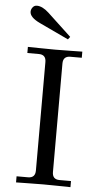

<svg xmlns="http://www.w3.org/2000/svg" viewBox="-62 -971 516 1009"><g transform="rotate(5 196.5 -466.5)"><path d="M60.5 -899.4Q60.5 -912.1 69.1 -922.9Q77.6 -933.6 90.8 -933.6Q120.6 -933.6 154.3 -902.3L279.3 -785.6L268.6 -771.5L115.2 -843.8Q60.5 -869.6 60.5 -899.4ZM62.5 1V-31.2H123Q161.1 -31.2 161.1 -70.3V-642.6Q161.1 -681.6 123 -681.6H62.5V-713.9Q64.5 -713.9 122.6 -712.9Q180.7 -711.9 206.1 -711.9Q231.4 -711.9 289.6 -712.9Q347.7 -713.9 349.6 -713.9V-681.6H289.1Q251 -681.6 251 -642.6V-70.3Q251 -31.2 289.1 -31.2H349.6V1Q347.7 1 289.6 0Q231.4 -1 206.1 -1Q180.7 -1 122.6 0Q64.5 1 62.5 1Z"/></g></svg>

Font: Theano Old Style
Style: Regular
Weight: 400
Designer: Alexey Kryukov
Version: Version 2.00